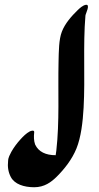

<svg xmlns="http://www.w3.org/2000/svg" viewBox="-20 -767 413 804"><path d="M305 -724.3C279.9 -699.9 252.2 -669 238.9 -634C226.3 -601.2 226.3 -553.1 225.2 -509.6C222.3 -381.6 229.7 -258.2 215.8 -135.8C215 -129.5 214.1 -123.3 213.1 -117.1C171.6 -117 141.4 -131.3 127.1 -161.8C121.3 -178.1 121.3 -195.8 123.2 -212.9C124.5 -224.6 108.5 -218.7 104.7 -216.7C89.8 -208.8 77 -195.8 65.8 -183.5C51.3 -167.6 38.1 -150 27.5 -131.3C22 -120.3 14.3 -107.9 13.9 -92.9C11.3 -69.3 14.1 -47.3 25.1 -26.1C41 4.4 80 16.9 123 17.1C166 17.1 194.5 -4.4 217.3 -26.9C250.2 -59.5 281.5 -99.5 300 -144.8C319.3 -192.4 326.7 -255.7 330.1 -315.8C337.2 -443.9 327.2 -577.5 337.8 -702.2C338.5 -710 360.1 -749.9 339.3 -746.8C326.6 -744.7 313.5 -732.5 305 -724.3Z"/></svg>

Font: Quiapo Free
Style: Regular
Weight: 400
Designer: Aaron Amar
Version: Version 001.002